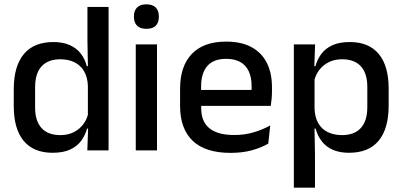

<svg xmlns="http://www.w3.org/2000/svg" viewBox="-20 -694 1857 886"><path d="M222.5 11Q135 11 89.2 -44Q43.5 -99 43.5 -204.5V-282Q43.5 -388.5 89.8 -444.2Q136 -500 226.5 -500Q270 -500 301.2 -486.2Q332.5 -472.5 352.2 -447.5Q372 -422.5 380.5 -388.5H413L385.5 -298Q384 -338 368 -365.2Q352 -392.5 324 -406.5Q296 -420.5 258.5 -420.5Q202 -420.5 172 -388Q142 -355.5 142 -291.5V-198Q142 -135.5 171.8 -103Q201.5 -70.5 258.5 -70.5Q293 -70.5 319.2 -83.5Q345.5 -96.5 363 -119Q380.5 -141.5 387 -169.5L410 -100.5H381.5Q373.5 -70 354.8 -44.5Q336 -19 304 -4Q272 11 222.5 11ZM383 0 387 -114.5 385.5 -145.5V-348.5L386 -367.5L383.5 -506V-662H481V0Z M606.5 0V-489H704.5V0ZM655.5 -561Q626.5 -561 612.2 -575.8Q598 -590.5 598 -616.5V-618.5Q598 -644.5 612.2 -659.2Q626.5 -674 655.5 -674Q684.5 -674 698.8 -659.2Q713 -644.5 713 -618.5V-616.5Q713 -590 698.8 -575.5Q684.5 -561 655.5 -561Z M1044.5 11.5Q927.5 11.5 869.2 -44.2Q811 -100 811 -205V-285Q811 -388.5 865.2 -445.2Q919.5 -502 1023.5 -502Q1094 -502 1141 -476.2Q1188 -450.5 1211.5 -403.5Q1235 -356.5 1235 -292V-273.5Q1235 -256.5 1233.5 -239Q1232 -221.5 1229.5 -205.5H1139.5Q1140.5 -231.5 1140.8 -254.5Q1141 -277.5 1141 -296.5Q1141 -337 1128 -365Q1115 -393 1089 -407.8Q1063 -422.5 1023.5 -422.5Q965 -422.5 936.5 -389.2Q908 -356 908 -294.5V-248.5L908.5 -237V-193.5Q908.5 -166 916.8 -143.5Q925 -121 943.2 -104.8Q961.5 -88.5 990.5 -79.8Q1019.5 -71 1061 -71Q1108 -71 1149.2 -83Q1190.5 -95 1227 -115L1218 -31.5Q1185 -12 1141.2 -0.2Q1097.5 11.5 1044.5 11.5ZM863 -205.5V-279H1209.5V-205.5Z M1590.5 11Q1547 11 1515.8 -2.8Q1484.5 -16.5 1465 -41.8Q1445.5 -67 1436.5 -100.5H1404L1431.5 -193Q1433 -152 1449 -124.8Q1465 -97.5 1493.2 -84Q1521.5 -70.5 1558.5 -70.5Q1615 -70.5 1645 -103.2Q1675 -136 1675 -199.5V-293Q1675 -355.5 1645.2 -388Q1615.5 -420.5 1558.5 -420.5Q1524.5 -420.5 1498 -407.5Q1471.5 -394.5 1454.2 -372.2Q1437 -350 1430 -321.5L1407 -388.5H1435.5Q1444 -419.5 1462.5 -444.8Q1481 -470 1513.2 -485Q1545.5 -500 1594.5 -500Q1682 -500 1727.8 -445Q1773.5 -390 1773.5 -284.5V-207Q1773.5 -100.5 1727.5 -44.8Q1681.5 11 1590.5 11ZM1336 172V-489H1434L1430 -374.5L1431.5 -345.5V-140.5L1431 -121.5L1433.5 17V172Z"/></svg>

Font: Anek Gujarati Medium Medium
Style: Regular
Weight: 500
Version: Version 1.003